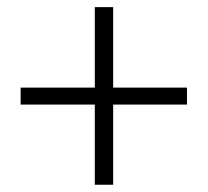

<svg xmlns="http://www.w3.org/2000/svg" viewBox="-20 -631 574 531"><path d="M242.2 -120.1V-341.8H37.1V-388.7H242.2V-611.3H293V-388.7H497.1V-341.8H293V-120.1Z"/></svg>

Font: Gen Shin Gothic Light
Style: Regular
Weight: 200
Designer: [Source Han Sans]
Ryoko NISHIZUKA  (kana & ideographs); Paul D. Hunt (Latin, Greek & Cyrillic); Wenlong ZHANG  (bopomofo
Version: Version 1.002.20150607